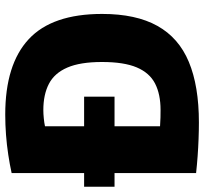

<svg xmlns="http://www.w3.org/2000/svg" viewBox="-44 -746 798 751"><g transform="rotate(-90 355.5 -370.0)"><path d="M1 -321.5V-440.5H353.5V-321.5ZM252.5 8.5Q222 8.5 188.2 7.2Q154.5 6 120.5 3.5Q86.5 1 54.5 -2.5V-724Q88.5 -731.5 126.5 -737.2Q164.5 -743 204.2 -746Q244 -749 283.5 -749Q479.5 -749 578.2 -657.2Q677 -565.5 677 -370Q677 -237.5 630.2 -153.8Q583.5 -70 489.2 -30.8Q395 8.5 252.5 8.5ZM301.5 -141.5Q363 -141.5 404.8 -163Q446.5 -184.5 467.8 -234.5Q489 -284.5 489 -370.5Q489 -456 467.2 -506.2Q445.5 -556.5 403.5 -578.2Q361.5 -600 301 -600Q286.5 -600 268.8 -598.2Q251 -596.5 237.5 -593.5V-143.5Q256 -142 271.8 -141.8Q287.5 -141.5 301.5 -141.5Z"/></g></svg>

Font: Encode Sans SC SemiCondensed ExtraBold
Style: Regular
Weight: 800
Width: 4
Designer: Multiple Designers
Foundry: Impallari Type
Version: Version 3.002